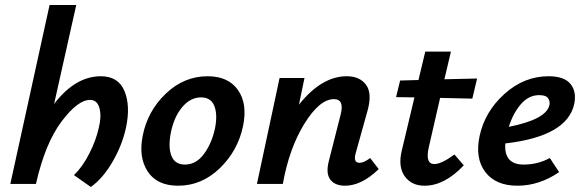

<svg xmlns="http://www.w3.org/2000/svg" viewBox="-20 -731 2313 763"><path d="M381 -428Q450 -428 474.5 -369.5Q499 -311 481 -225Q466 -155 427.5 -88.5Q389 -22 341 12L274 -35Q308 -68 335 -121Q362 -174 373 -225Q384 -270 375 -302Q366 -334 338 -334Q289 -334 224.5 -248Q160 -162 124 -5L123 0H21L177 -711H283L195 -318Q279 -428 381 -428Z M688 7Q604 7 567 -49.5Q530 -106 547 -191Q566 -289 638.5 -358.5Q711 -428 805 -428Q887 -428 925.5 -373.5Q964 -319 946 -231Q926 -133 854 -63Q782 7 688 7ZM715 -77Q760 -77 791.5 -120.5Q823 -164 835 -224Q845 -277 831.5 -310.5Q818 -344 779 -344Q736 -344 703 -304Q670 -264 658 -199Q648 -143 662 -110Q676 -77 715 -77Z M1451 -103 1485 -59Q1417 7 1351 7Q1311 7 1292.5 -17.5Q1274 -42 1287 -92L1334 -277Q1349 -337 1307 -337Q1250 -337 1189.5 -239Q1129 -141 1104 0H1001L1091 -421H1190L1168 -315Q1258 -428 1358 -428Q1410 -428 1435 -393.5Q1460 -359 1440 -289L1394 -124Q1382 -84 1409 -84Q1426 -84 1451 -103Z M1729 -342 1684 -146Q1669 -79 1706 -79Q1734 -79 1786 -117L1823 -74Q1747 7 1667 7Q1615 7 1588 -31Q1561 -69 1577 -134L1627 -344L1554 -345L1570 -411L1643 -413L1670 -526H1772L1746 -416L1876 -419L1857 -339Z M2160 -428Q2222 -428 2247 -397.5Q2272 -367 2262 -318Q2234 -189 1988 -161Q1982 -77 2061 -77Q2117 -77 2165 -103L2202 -47Q2123 7 2036 7Q1950 7 1908.5 -47.5Q1867 -102 1886 -191Q1907 -288 1985 -358Q2063 -428 2160 -428ZM2163 -312Q2167 -327 2158.5 -340Q2150 -353 2123 -353Q2081 -353 2050 -317Q2019 -281 2002 -227Q2149 -256 2163 -312Z"/></svg>

Font: EauTest
Style: Bold Italic
Weight: 700
Italic angle: -12°
Designer: Christian Thalmann (Catharsis Fonts)
Version: Version 0.001;PS 000.001;hotconv 1.0.88;makeotf.lib2.5.64775